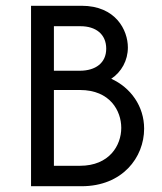

<svg xmlns="http://www.w3.org/2000/svg" viewBox="-20 -645 561 665"><path d="M87.5 0H262.5C404.2 0 479.2 -100 479.2 -199.3C479.2 -277.1 432.6 -341.7 365.3 -372.2C400.7 -395.8 422.9 -435.4 422.9 -480.6C422.9 -540.3 381.2 -625 262.5 -625H87.5ZM166.7 -400V-554.2H259C311.1 -554.2 347.9 -527.1 347.9 -476.4C347.9 -427.1 311.1 -400 256.2 -400ZM166.7 -70.8V-333.3H256.9C361.8 -333.3 400 -260.4 400 -202.1C400 -141.7 359 -70.8 256.9 -70.8Z"/></svg>

Font: Afacad
Style: Regular
Weight: 400
Designer: Kristian Moeller
Foundry: Dicotype
Version: Version 1.000